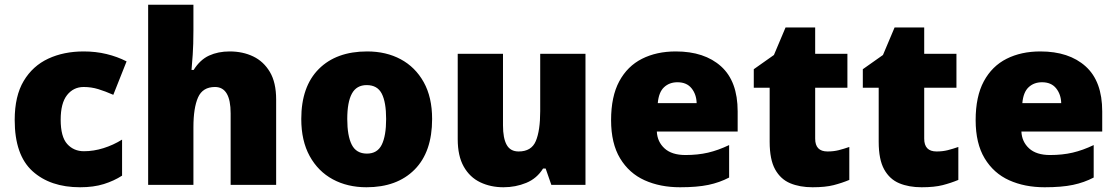

<svg xmlns="http://www.w3.org/2000/svg" viewBox="-20 -780 4712 810"><path d="M318 10Q192 10 117 -58Q42 -126 42 -274Q42 -375 80 -438.5Q118 -502 183.5 -532.5Q249 -563 333 -563Q384 -563 429.5 -552Q475 -541 514 -521L458 -380Q424 -395 394.5 -404Q365 -413 333 -413Q290 -413 263 -379Q236 -345 236 -275Q236 -203 263.5 -172.5Q291 -142 334 -142Q375 -142 416.5 -155Q458 -168 495 -191V-39Q461 -17 418 -3.5Q375 10 318 10Z M796 -652Q796 -591 793 -549Q790 -507 788 -485H797Q824 -528 862 -545.5Q900 -563 949 -563Q1004 -563 1048 -542Q1092 -521 1118.5 -476.5Q1145 -432 1145 -360V0H953V-302Q953 -413 887 -413Q835 -413 815.5 -369Q796 -325 796 -243V0H605V-760H796Z M1803 -278Q1803 -139 1729 -64.5Q1655 10 1526 10Q1446 10 1384 -23.5Q1322 -57 1286.5 -121.5Q1251 -186 1251 -278Q1251 -415 1325 -489Q1399 -563 1529 -563Q1609 -563 1670.5 -530Q1732 -497 1767.5 -433.5Q1803 -370 1803 -278ZM1445 -278Q1445 -207 1464 -169.5Q1483 -132 1528 -132Q1572 -132 1590.5 -169.5Q1609 -207 1609 -278Q1609 -349 1590.5 -385Q1572 -421 1527 -421Q1484 -421 1464.5 -385Q1445 -349 1445 -278Z M2450 -553V0H2306L2282 -69H2271Q2245 -27 2200 -8.5Q2155 10 2104 10Q2050 10 2006 -11Q1962 -32 1936.5 -77Q1911 -122 1911 -193V-553H2102V-251Q2102 -197 2117.5 -169Q2133 -141 2168 -141Q2222 -141 2240.5 -185Q2259 -229 2259 -311V-553Z M2831 -563Q2952 -563 3022 -500Q3092 -437 3092 -310V-225H2751Q2753 -182 2783.5 -154Q2814 -126 2872 -126Q2924 -126 2967 -136Q3010 -146 3056 -168V-31Q3016 -10 2968.5 0Q2921 10 2849 10Q2765 10 2699.5 -19.5Q2634 -49 2596 -112Q2558 -175 2558 -273Q2558 -373 2592.5 -437Q2627 -501 2688.5 -532Q2750 -563 2831 -563ZM2838 -433Q2804 -433 2781.5 -412Q2759 -391 2755 -345H2919Q2918 -382 2897.5 -407.5Q2877 -433 2838 -433Z M3471 -141Q3497 -141 3518.5 -146.5Q3540 -152 3563 -160V-21Q3532 -8 3497 1Q3462 10 3408 10Q3354 10 3313.5 -7Q3273 -24 3250 -65.5Q3227 -107 3227 -182V-410H3160V-488L3245 -548L3294 -664H3419V-553H3555V-410H3419V-195Q3419 -141 3471 -141Z M3931 -141Q3957 -141 3978.5 -146.5Q4000 -152 4023 -160V-21Q3992 -8 3957 1Q3922 10 3868 10Q3814 10 3773.5 -7Q3733 -24 3710 -65.5Q3687 -107 3687 -182V-410H3620V-488L3705 -548L3754 -664H3879V-553H4015V-410H3879V-195Q3879 -141 3931 -141Z M4369 -563Q4490 -563 4560 -500Q4630 -437 4630 -310V-225H4289Q4291 -182 4321.5 -154Q4352 -126 4410 -126Q4462 -126 4505 -136Q4548 -146 4594 -168V-31Q4554 -10 4506.5 0Q4459 10 4387 10Q4303 10 4237.5 -19.5Q4172 -49 4134 -112Q4096 -175 4096 -273Q4096 -373 4130.5 -437Q4165 -501 4226.5 -532Q4288 -563 4369 -563ZM4376 -433Q4342 -433 4319.5 -412Q4297 -391 4293 -345H4457Q4456 -382 4435.5 -407.5Q4415 -433 4376 -433Z"/></svg>

Font: Noto Sans Meetei Mayek Black
Style: Regular
Weight: 900
Designer: Monotype Design Team and Neelakash Kshetrimayum
Foundry: Monotype Imaging Inc.
Version: Version 2.002; ttfautohint (v1.8.4.7-5d5b)